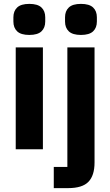

<svg xmlns="http://www.w3.org/2000/svg" viewBox="-20 -769 568 989"><path d="M131 -589Q88 -589 68.5 -607.5Q49 -626 49 -658V-680Q49 -712 68.5 -730.5Q88 -749 131 -749Q174 -749 193.5 -730.5Q213 -712 213 -680V-658Q213 -626 193.5 -607.5Q174 -589 131 -589ZM61 -525H201V0H61ZM327 -525H467V68Q467 135 435.5 167.5Q404 200 331 200H257V91H327ZM397 -589Q354 -589 334.5 -607.5Q315 -626 315 -658V-680Q315 -712 334.5 -730.5Q354 -749 397 -749Q440 -749 459.5 -730.5Q479 -712 479 -680V-658Q479 -626 459.5 -607.5Q440 -589 397 -589Z"/></svg>

Font: IBM Plex Sans Cond
Style: Bold
Weight: 700
Width: 3
Designer: Mike Abbink, Paul van der Laan, Pieter van Rosmalen
Foundry: Bold Monday
Version: Version 1.3